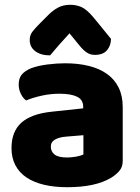

<svg xmlns="http://www.w3.org/2000/svg" viewBox="-20 -765 584 801"><path d="M260 -108Q277 -108 297.5 -111.5Q318 -115 328 -121V-201L256 -195Q228 -193 210 -183Q192 -173 192 -153Q192 -133 207.5 -120.5Q223 -108 260 -108ZM252 -501Q306 -501 350.5 -490Q395 -479 426.5 -456.5Q458 -434 475 -399.5Q492 -365 492 -318V-94Q492 -68 477.5 -51.5Q463 -35 443 -23Q378 16 260 16Q207 16 164.5 6Q122 -4 91.5 -24Q61 -44 44.5 -75Q28 -106 28 -147Q28 -216 69 -253Q110 -290 196 -299L327 -313V-320Q327 -349 301.5 -361.5Q276 -374 228 -374Q191 -374 154.5 -366Q118 -358 89 -346Q76 -355 67 -373.5Q58 -392 58 -412Q58 -438 70.5 -453.5Q83 -469 109 -480Q138 -491 177.5 -496Q217 -501 252 -501ZM270 -626Q257 -611 246.5 -600Q236 -589 227 -578.5Q218 -568 209 -557.5Q200 -547 189 -534Q150 -534 127 -551.5Q104 -569 104 -598Q104 -618 115 -632.5Q126 -647 148 -669L182 -703Q201 -722 222.5 -733.5Q244 -745 273 -745Q299 -745 321 -735Q343 -725 372 -690L443 -603Q443 -575 426.5 -555.5Q410 -536 376 -536Q356 -536 341 -546.5Q326 -557 310 -577Z"/></svg>

Font: Baloo Bhai 2 ExtraBold
Style: Regular
Weight: 800
Designer: Supriya Tembe, Noopur Datye and Ek Type
Foundry: Ek Type
Version: Version 1.640;PS 1.000;hotconv 16.6.51;makeotf.lib2.5.65220;